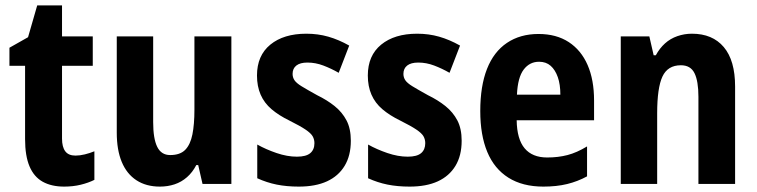

<svg xmlns="http://www.w3.org/2000/svg" viewBox="-20 -682 2807 712"><path d="M260 -105Q276 -105 294.5 -109.5Q313 -114 330 -121V-15Q308 -4 279.5 3Q251 10 218 10Q171 10 138.5 -8Q106 -26 89.5 -65Q73 -104 73 -166V-438H15V-505L84 -544L118 -662H210V-547H324V-438H210V-168Q210 -137 222 -121Q234 -105 260 -105Z M838 -547V0H731L715 -70H708Q694 -43 673.5 -25Q653 -7 627.5 1.5Q602 10 573 10Q522 10 486 -13.5Q450 -37 431.5 -81.5Q413 -126 413 -190V-547H548V-229Q548 -168 563 -137.5Q578 -107 611 -107Q648 -107 667 -126.5Q686 -146 693.5 -183.5Q701 -221 701 -275V-547Z M1281 -160Q1281 -105 1258 -67Q1235 -29 1192.5 -9.5Q1150 10 1088 10Q1043 10 1006 2.5Q969 -5 934 -21V-146Q966 -128 1005.5 -114.5Q1045 -101 1081 -101Q1115 -101 1130.5 -114Q1146 -127 1146 -151Q1146 -165 1139.5 -176.5Q1133 -188 1113 -201.5Q1093 -215 1053 -235Q1014 -254 987 -277Q960 -300 946.5 -331Q933 -362 933 -402Q933 -476 982.5 -516.5Q1032 -557 1116 -557Q1159 -557 1197.5 -546Q1236 -535 1275 -513L1236 -412Q1208 -428 1179 -439Q1150 -450 1120 -450Q1093 -450 1079 -439Q1065 -428 1065 -408Q1065 -395 1072 -384.5Q1079 -374 1098.5 -362Q1118 -350 1156 -329Q1193 -311 1221 -288.5Q1249 -266 1265 -235.5Q1281 -205 1281 -160Z M1692 -160Q1692 -105 1669 -67Q1646 -29 1603.5 -9.5Q1561 10 1499 10Q1454 10 1417 2.5Q1380 -5 1345 -21V-146Q1377 -128 1416.5 -114.5Q1456 -101 1492 -101Q1526 -101 1541.5 -114Q1557 -127 1557 -151Q1557 -165 1550.5 -176.5Q1544 -188 1524 -201.5Q1504 -215 1464 -235Q1425 -254 1398 -277Q1371 -300 1357.5 -331Q1344 -362 1344 -402Q1344 -476 1393.5 -516.5Q1443 -557 1527 -557Q1570 -557 1608.5 -546Q1647 -535 1686 -513L1647 -412Q1619 -428 1590 -439Q1561 -450 1531 -450Q1504 -450 1490 -439Q1476 -428 1476 -408Q1476 -395 1483 -384.5Q1490 -374 1509.5 -362Q1529 -350 1567 -329Q1604 -311 1632 -288.5Q1660 -266 1676 -235.5Q1692 -205 1692 -160Z M1977 -556Q2043 -556 2089 -526Q2135 -496 2159 -441Q2183 -386 2183 -309V-236H1896Q1897 -166 1925.5 -132Q1954 -98 2009 -98Q2050 -98 2084.5 -107Q2119 -116 2157 -139V-28Q2122 -9 2083 0.5Q2044 10 1995 10Q1918 10 1865.5 -23Q1813 -56 1787 -118.5Q1761 -181 1761 -270Q1761 -363 1786 -426.5Q1811 -490 1860 -523Q1909 -556 1977 -556ZM1979 -453Q1944 -453 1922 -424Q1900 -395 1897 -331H2058Q2058 -369 2048.5 -396Q2039 -423 2022 -438Q2005 -453 1979 -453Z M2546 -557Q2622 -557 2664 -507.5Q2706 -458 2706 -361V0H2570V-323Q2570 -381 2555.5 -410.5Q2541 -440 2505 -440Q2456 -440 2436.5 -398Q2417 -356 2417 -262V0H2282V-547H2388L2404 -477H2412Q2426 -503 2446 -521Q2466 -539 2492 -548Q2518 -557 2546 -557Z"/></svg>

Font: Noto Sans Condensed
Style: Regular
Weight: 400
Width: 3
Version: Version 2.013